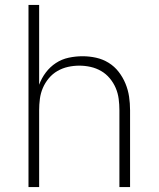

<svg xmlns="http://www.w3.org/2000/svg" viewBox="-20 -755 640 775"><path d="M95 0V-735H138V-413Q148 -440 165 -462.5Q182 -485 205.5 -500.5Q229 -516 257 -522Q285 -528 313 -528Q341 -528 368 -522Q395 -516 418.5 -501.5Q442 -487 459 -465Q476 -443 486.5 -417.5Q497 -392 501 -365Q505 -338 505 -310V0H462V-310Q462 -333 459 -356Q456 -379 447 -400Q438 -421 423 -439Q408 -457 388 -468.5Q368 -480 345.5 -485Q323 -490 300 -490Q277 -490 254.5 -485Q232 -480 212 -468.5Q192 -457 177 -439Q162 -421 153 -400Q144 -379 141 -356Q138 -333 138 -310V0Z"/></svg>

Font: Iosevka SS04 XLt Ex
Style: Regular
Weight: 200
Width: 7
Monospace: yes
Designer: Belleve Invis
Foundry: Belleve Invis
Version: Version 19.0.0; ttfautohint (v1.8.4)